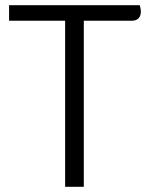

<svg xmlns="http://www.w3.org/2000/svg" viewBox="-20 -720 574 740"><path d="M523 -676Q523 -659 514 -649.5Q505 -640 487 -640H303V0H231V-640H15V-700H519Q523 -682 523 -676Z"/></svg>

Font: Krub
Style: Regular
Weight: 400
Designer: Ekaluck Peanpanawate
Foundry: Cadson Demak Co.,Ltd.
Version: Version 1.000; ttfautohint (v1.6)